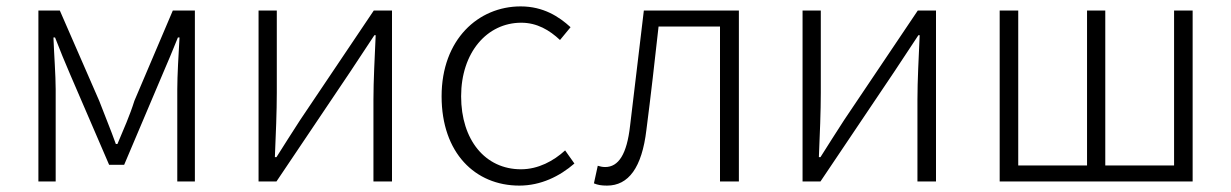

<svg xmlns="http://www.w3.org/2000/svg" viewBox="-20 -567 3848 600"><path d="M100 0H154V-288C154 -331 149 -397 147 -450H152C167 -411 183 -372 199 -335L321 -52H368L488 -335C504 -372 520 -410 536 -450H541C538 -397 534 -331 534 -288V0H589V-534H520L400 -252C386 -207 366 -162 347 -117H342C326 -162 307 -207 290 -252L167 -534H100Z M788 0H844L1074 -342C1096 -375 1128 -424 1150 -457H1154C1151 -387 1147 -315 1147 -256V0H1205V-534H1148L918 -192C897 -159 865 -110 844 -76H839C842 -147 845 -219 845 -277V-534H788Z M1603 13C1670 13 1729 -16 1775 -56L1746 -97C1710 -64 1662 -38 1608 -38C1496 -38 1421 -130 1421 -266C1421 -403 1502 -496 1609 -496C1658 -496 1697 -473 1730 -442L1763 -482C1727 -515 1678 -547 1607 -547C1475 -547 1360 -444 1360 -266C1360 -89 1465 13 1603 13Z M1877 13C1944 13 1986 -43 2000 -161C2014 -269 2026 -376 2038 -484H2230V0H2289V-534H1992C1978 -413 1963 -294 1949 -174C1939 -85 1913 -45 1871 -45C1862 -45 1855 -47 1848 -49L1836 6C1848 11 1859 13 1877 13Z M2488 0H2544L2774 -342C2796 -375 2828 -424 2850 -457H2854C2851 -387 2847 -315 2847 -256V0H2905V-534H2848L2618 -192C2597 -159 2565 -110 2544 -76H2539C2542 -147 2545 -219 2545 -277V-534H2488Z M3104 0H3707V-534H3649V-50H3434V-534H3377V-50H3162V-534H3104Z"/></svg>

Font: Noto Sans CJK SC Light
Style: Regular
Weight: 300
Designer: Ryoko NISHIZUKA 西塚涼子 (kana, bopomofo & ideographs); Paul D. Hunt (Latin, Greek & Cyrillic); Sandoll Communications 산돌커뮤니
Foundry: Adobe
Version: Version 2.004;hotconv 1.0.118;makeotfexe 2.5.65603